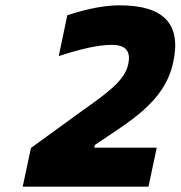

<svg xmlns="http://www.w3.org/2000/svg" viewBox="-20 -699 676 719"><path d="M567 -146H333L335 -156C462 -243 598 -315 629 -468C659 -607 595 -679 429 -679C376 -679 316 -669 232 -642L200 -489C283 -516 348 -531 399 -531C451 -531 471 -507 460 -458C447 -396 380 -350 282 -280L96 -145L65 0H536Z"/></svg>

Font: LT Wave Mono Black
Style: Italic
Weight: 900
Designer: Daniel Lyons
Version: Version 2.5 (Glyphs App)